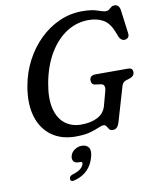

<svg xmlns="http://www.w3.org/2000/svg" viewBox="-104 -793 929 1146"><g transform="rotate(-10 361.0 -220.5)"><path d="M472.5 -714Q530.5 -714 564.8 -701.8Q599 -689.5 613 -689.5Q625.5 -689.5 633.5 -695.8Q641.5 -702 649.2 -708.5Q657 -715 669 -715Q699.5 -715 703.5 -673.5L721.5 -535Q723 -518.5 714.8 -510.8Q706.5 -503 695.5 -502Q684 -501 674.8 -508Q665.5 -515 661 -526L647.5 -561Q626 -614 589.5 -634.8Q553 -655.5 501 -655.5Q429 -655.5 367.5 -615.8Q306 -576 262.5 -503Q219 -430 200 -329.5Q182.5 -235 198.2 -172.5Q214 -110 254.5 -79.2Q295 -48.5 351.5 -48.5Q412 -48.5 452.2 -70.2Q492.5 -92 504 -136L527 -221Q537.5 -261 508 -265L472.5 -270Q461 -272 456 -279.8Q451 -287.5 451 -298Q451 -329 487.5 -329H681.5Q700 -329 706.2 -321.5Q712.5 -314 712 -301Q711 -278 682 -269L664.5 -263.5Q650.5 -259.5 643.8 -252.2Q637 -245 633.5 -233L573 -27Q566 -3 556.2 6.5Q546.5 16 530.5 16Q516.5 16 510 6.8Q503.5 -2.5 497.8 -12Q492 -21.5 480 -21.5Q468.5 -21.5 447.8 -12Q427 -2.5 393 6.8Q359 16 307 16Q221 16 162.2 -26Q103.5 -68 79.5 -145.5Q55.5 -223 74 -329.5Q88.5 -411.5 125.2 -481.5Q162 -551.5 215.8 -603.8Q269.5 -656 335 -685Q400.5 -714 472.5 -714ZM297.5 170.5Q275 170.5 266 158Q257 145.5 262 126Q268 104 288 90.2Q308 76.5 331.5 76.5Q359 76.5 372.5 94.5Q386 112.5 375.5 151.5Q363.5 197 333.8 228Q304 259 254.5 272Q228.5 279 228.5 259.5Q228.5 241 252 234.5Q283.5 225 298.5 212Q313.5 199 317.5 184Q321 170.5 306.5 170.5Z"/></g></svg>

Font: Fraunces 9pt SuperSoft
Style: Italic
Weight: 400
Italic angle: -16°
Version: Version 1.000;[b76b70a41]